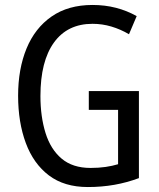

<svg xmlns="http://www.w3.org/2000/svg" viewBox="-20 -744 640 774"><path d="M338 -377H540V-26Q492 -8 441 1Q390 10 334 10Q239 10 177 -37Q115 -84 84 -167.5Q53 -251 53 -358Q53 -466 87 -548.5Q121 -631 188 -677.5Q255 -724 353 -724Q403 -724 447.5 -712.5Q492 -701 531 -679L500 -606Q466 -626 429 -637Q392 -648 353 -648Q252 -648 197.5 -572.5Q143 -497 143 -357Q143 -274 163.5 -208Q184 -142 228.5 -104.5Q273 -67 345 -67Q378 -67 405.5 -71Q433 -75 456 -82V-301H338Z"/></svg>

Font: Noto Sans Thai Looped Condensed
Style: Regular
Weight: 400
Width: 3
Designer: Sasikarn Vongin, Ben Mitchell
Foundry: The Fontpad Ltd
Version: Version 1.001; ttfautohint (v1.8.4.7-5d5b)